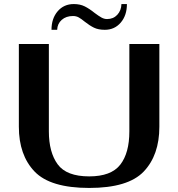

<svg xmlns="http://www.w3.org/2000/svg" viewBox="-20 -917 878 947"><path d="M73 -292V-700H221V-269Q221 -166 264.5 -106.5Q308 -47 420 -47Q528 -47 573 -104.5Q618 -162 618 -269V-700H766V-292Q766 -152 689 -71Q612 10 420 10Q228 10 150.5 -71Q73 -152 73 -292ZM344 -897Q375 -897 398 -885.5Q421 -874 447 -853Q467 -838 480.5 -830.5Q494 -823 508 -823Q539 -823 558.5 -844Q578 -865 579 -897H606Q606 -841 575.5 -805.5Q545 -770 497 -770Q465 -770 443.5 -780.5Q422 -791 398 -810Q381 -824 368.5 -831Q356 -838 340 -838Q306 -838 284.5 -819Q263 -800 262 -770H234Q234 -826 264.5 -861.5Q295 -897 344 -897Z"/></svg>

Font: Fahkwang SemiBold
Style: Regular
Weight: 600
Designer: Suppakit Chalermlarp | Katatrad Co.,Ltd.
Foundry: Cadson Demak Co.,Ltd.
Version: Version 1.000; ttfautohint (v1.6)